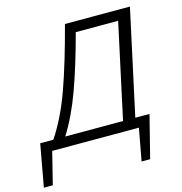

<svg xmlns="http://www.w3.org/2000/svg" viewBox="-141 -767 1002 1059"><g transform="rotate(-15 359.5 -237.0)"><path d="M23 -58H98Q168 -163 219 -306Q270 -449 325 -658H696L566 -58H647L586 184H537L571 0H76L30 184H-21ZM496 -58 613 -599H371Q322 -416 274.5 -285.5Q227 -155 166 -58Z"/></g></svg>

Font: LXGW Bright GB
Style: Italic
Weight: 400
Italic angle: -12°
Designer: Christian Thalmann (Catharsis Fonts)
Foundry: LXGW / Christian Thalmann (Catharsis Fonts) / Fontworks Inc.
Version: Version 5.510